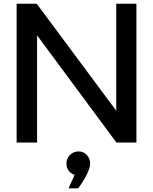

<svg xmlns="http://www.w3.org/2000/svg" viewBox="-20 -770 827 1037"><path d="M716.8 -750V0H608.9L180.2 -579.1V0H69.8V-750H178.2L607.9 -171.9V-750ZM382.8 174.8Q338.9 157.7 338.9 112.8Q338.9 85.9 357.9 66.9Q377 47.9 404.1 47.9Q431.2 47.9 449 66.9Q466.8 85.9 466.8 112.8Q466.8 138.7 444.8 179.9Q422.9 221.2 401.9 247.1H350.1Z"/></svg>

Font: Oakes Grotesk
Style: Medium
Weight: 500
Designer: Samuel Oakes
Foundry: Samuel Oakes
Version: Version 1.0 | wf-rip DC20170320